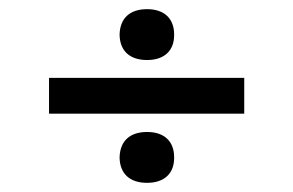

<svg xmlns="http://www.w3.org/2000/svg" viewBox="-20 -529 640 419"><path d="M87 -359V-281H513V-359ZM241 -184C242 -151 262 -130 301 -130C339 -130 360 -151 360 -184V-186C360 -220 339 -241 301 -241C262 -241 242 -220 241 -186ZM241 -452C242 -419 262 -398 301 -398C339 -398 360 -419 360 -452V-454C360 -488 339 -509 301 -509C262 -509 242 -488 241 -454Z"/></svg>

Font: LT Wave Mono
Style: Regular
Weight: 400
Designer: Daniel Lyons
Version: Version 2.5 (Glyphs App)